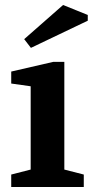

<svg xmlns="http://www.w3.org/2000/svg" viewBox="-20 -750 372 770"><path d="M25 0V-50L103 -70V-404L25 -415V-463L194 -502H238V-70L316 -50V0ZM104 -558 77 -593 233 -730 332 -690V-667Z"/></svg>

Font: Manuale
Style: Regular
Weight: 400
Designer: Eduardo Tunni / Pablo Cosgaya
Foundry: Eduardo Tunni / Pablo Cosgaya
Version: Version 1.002